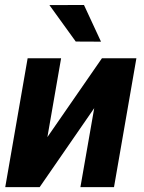

<svg xmlns="http://www.w3.org/2000/svg" viewBox="-20 -767 589 787"><path d="M174.3 -205.1 397.9 -528.3H539.1L447.3 0H309.6L366.2 -323.7L142.6 0H1.5L93.3 -528.3H230.5ZM324.2 -746.6 394 -596.2 290.5 -596.7 182.6 -746.1Z"/></svg>

Font: Roboto
Style: Bold Italic
Weight: 700
Italic angle: -12°
Designer: Christian Robertson
Foundry: Google
Version: Version 3.0